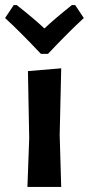

<svg xmlns="http://www.w3.org/2000/svg" viewBox="-45 -736 350 756"><path d="M251 -716 285 -665Q228 -613 144 -524H116Q31 -614 -25 -665L9 -716H21Q87 -664 130 -624Q169 -661 238 -716ZM63 0 70 -192 65 -456 196 -467 190 -205 196 0Z"/></svg>

Font: Alegreya Sans
Style: Bold
Weight: 700
Designer: Juan Pablo del Peral
Foundry: Huerta Tipografica
Version: Version 2.007